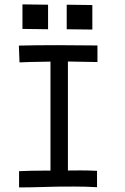

<svg xmlns="http://www.w3.org/2000/svg" viewBox="-20 -838 558 860"><path d="M80.6 -818.4 195.3 -816.9V-707L80.6 -708.5ZM278.8 -816.9 393.6 -815.4V-705.6L278.8 -707ZM64.5 -633.8Q140.6 -635.7 236.8 -635.7Q296.9 -635.7 416.5 -634.3V-560.1Q384.8 -560.1 345.5 -561.3Q306.2 -562.5 284.2 -562.5V-74.2Q294.9 -74.2 313.2 -74.5Q331.5 -74.7 344.2 -74.7Q380.9 -74.7 414.6 -72.8V0.5Q364.7 -2.4 312 -2.4Q301.3 -2.4 276.4 -2.2Q251.5 -2 236.3 -2Q223.1 -2 165.8 -0.2Q108.4 1.5 65.4 1.5V-71.3Q117.2 -73.7 169.4 -73.7H206.1V-562Q99.1 -560.5 67.4 -558.6Z"/></svg>

Font: FantasqueSansM Nerd Font
Style: Regular
Weight: 400
Monospace: yes
Designer: Jany Belluz
Version: Version 1.8.0 ; ttfautohint (v1.8.2);Nerd Fonts 3.4.0